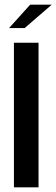

<svg xmlns="http://www.w3.org/2000/svg" viewBox="-20 -807 243 827"><path d="M40 -623H146V0H40ZM19 -686 110 -787H203L86 -686Z"/></svg>

Font: Smooch Sans
Style: Bold
Weight: 700
Designer: Robert E. Leuschke
Foundry: Robert E. Leuschke
Version: Version 1.010